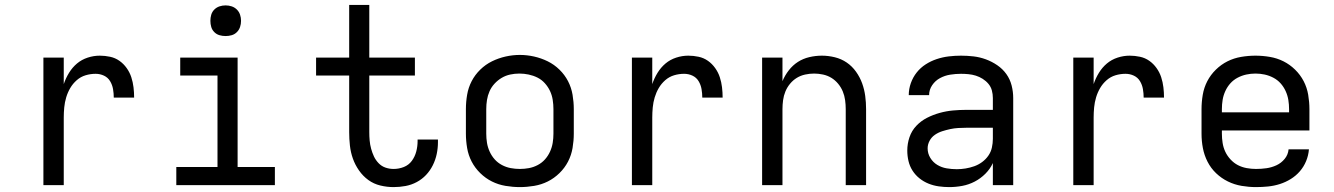

<svg xmlns="http://www.w3.org/2000/svg" viewBox="-20 -755 5440 783"><path d="M157 0V-520H240V-412Q248 -436 261.5 -458Q275 -480 294 -496Q313 -512 337.5 -520Q362 -528 387 -528Q408 -528 429 -523.5Q450 -519 467 -507Q484 -495 496.5 -477.5Q509 -460 515.5 -440Q522 -420 524.5 -399Q527 -378 527 -357H444Q444 -374 441 -391.5Q438 -409 429 -424Q420 -439 404 -446.5Q388 -454 370 -454Q349 -454 329 -448Q309 -442 293 -428Q277 -414 266.5 -396Q256 -378 250 -358Q244 -338 242 -317Q240 -296 240 -276V0Z M699 0V-74H867V-447H715V-520H949V-74H1101V0ZM900 -608Q887 -608 875 -611.5Q863 -615 854 -624Q845 -633 841.5 -645Q838 -657 838 -670Q838 -683 841.5 -695Q845 -707 854 -716Q863 -725 875 -729Q887 -733 900 -733Q913 -733 925 -729Q937 -725 946 -716Q955 -707 959 -695Q963 -683 963 -670Q963 -657 959 -645Q955 -633 946 -624Q937 -615 925 -611.5Q913 -608 900 -608Z M1585 8Q1558 8 1531 1.5Q1504 -5 1482 -21Q1460 -37 1444 -60Q1428 -83 1419 -108.5Q1410 -134 1407 -161.5Q1404 -189 1404 -216V-447H1269V-520H1404V-735H1486V-520H1672V-447H1486V-216Q1486 -199 1487.5 -182Q1489 -165 1493.5 -148.5Q1498 -132 1505 -117Q1512 -102 1524 -89.5Q1536 -77 1552 -71.5Q1568 -66 1585 -66Q1607 -66 1627 -74Q1647 -82 1659.5 -99Q1672 -116 1677.5 -137Q1683 -158 1683 -179Q1683 -181 1683 -182.5Q1683 -184 1683 -186H1766Q1766 -183 1766 -180.5Q1766 -178 1766 -175Q1766 -151 1761 -127Q1756 -103 1745 -81Q1734 -59 1717.5 -41.5Q1701 -24 1679.5 -12.5Q1658 -1 1634 3.5Q1610 8 1585 8Z M2100 8Q2071 8 2041.5 3Q2012 -2 1986 -15Q1960 -28 1938.5 -49Q1917 -70 1903.5 -96Q1890 -122 1885 -151.5Q1880 -181 1880 -210V-310Q1880 -339 1885 -368.5Q1890 -398 1903.5 -424Q1917 -450 1938.5 -471Q1960 -492 1986.5 -505Q2013 -518 2042 -524.5Q2071 -531 2100 -531Q2129 -531 2158 -524.5Q2187 -518 2213.5 -505Q2240 -492 2261.5 -471Q2283 -450 2296.5 -424Q2310 -398 2315 -368.5Q2320 -339 2320 -310V-210Q2320 -181 2315 -151.5Q2310 -122 2296.5 -96Q2283 -70 2261.5 -49Q2240 -28 2214 -15Q2188 -2 2158.5 3Q2129 8 2100 8ZM2100 -66Q2119 -66 2137.5 -69.5Q2156 -73 2173 -82Q2190 -91 2202.5 -105Q2215 -119 2223 -136.5Q2231 -154 2234 -172.5Q2237 -191 2237 -210V-310Q2237 -329 2234 -348Q2231 -367 2223 -384Q2215 -401 2202 -415.5Q2189 -430 2172 -438.5Q2155 -447 2136 -451Q2117 -455 2098 -455Q2079 -455 2060.5 -451Q2042 -447 2026 -437.5Q2010 -428 1997 -414Q1984 -400 1976.5 -383Q1969 -366 1966 -347.5Q1963 -329 1963 -310V-210Q1963 -191 1966 -172.5Q1969 -154 1977 -136.5Q1985 -119 1997.5 -105Q2010 -91 2027 -82Q2044 -73 2062.5 -69.5Q2081 -66 2100 -66Z M2557 0V-520H2640V-412Q2648 -436 2661.5 -458Q2675 -480 2694 -496Q2713 -512 2737.5 -520Q2762 -528 2787 -528Q2808 -528 2829 -523.5Q2850 -519 2867 -507Q2884 -495 2896.5 -477.5Q2909 -460 2915.5 -440Q2922 -420 2924.5 -399Q2927 -378 2927 -357H2844Q2844 -374 2841 -391.5Q2838 -409 2829 -424Q2820 -439 2804 -446.5Q2788 -454 2770 -454Q2749 -454 2729 -448Q2709 -442 2693 -428Q2677 -414 2666.5 -396Q2656 -378 2650 -358Q2644 -338 2642 -317Q2640 -296 2640 -276V0Z M3088 0V-520H3171V-424Q3181 -448 3197 -468.5Q3213 -489 3234 -502.5Q3255 -516 3280.5 -522Q3306 -528 3332 -528Q3358 -528 3384.5 -521.5Q3411 -515 3433 -500Q3455 -485 3471 -462.5Q3487 -440 3496 -415Q3505 -390 3508.5 -363.5Q3512 -337 3512 -310V0H3429V-310Q3429 -328 3426.5 -346.5Q3424 -365 3417 -382Q3410 -399 3398 -413.5Q3386 -428 3370.5 -437.5Q3355 -447 3336.5 -451Q3318 -455 3300 -455Q3282 -455 3263.5 -451Q3245 -447 3229.5 -437.5Q3214 -428 3202 -413.5Q3190 -399 3183 -382Q3176 -365 3173.5 -346.5Q3171 -328 3171 -310V0Z M3851 8Q3830 8 3808.5 5Q3787 2 3767 -6Q3747 -14 3730 -27.5Q3713 -41 3701.5 -59Q3690 -77 3685 -98Q3680 -119 3680 -141Q3680 -169 3689 -195.5Q3698 -222 3717 -242Q3736 -262 3760.5 -274.5Q3785 -287 3812 -294.5Q3839 -302 3866.5 -304.5Q3894 -307 3921 -307H4029V-355Q4029 -371 4025 -386Q4021 -401 4011 -413Q4001 -425 3987.5 -433.5Q3974 -442 3959.5 -446.5Q3945 -451 3929.5 -452.5Q3914 -454 3899 -454Q3877 -454 3855 -450.5Q3833 -447 3813.5 -436.5Q3794 -426 3781.5 -407.5Q3769 -389 3769 -367Q3769 -367 3769 -367Q3769 -367 3769 -367H3686Q3686 -367 3686 -367Q3686 -367 3686 -367Q3686 -392 3694.5 -416Q3703 -440 3718.5 -459.5Q3734 -479 3755 -492.5Q3776 -506 3800 -514Q3824 -522 3849 -525Q3874 -528 3899 -528Q3925 -528 3950.5 -525Q3976 -522 4000.5 -513Q4025 -504 4047 -489Q4069 -474 4084 -453Q4099 -432 4105.5 -406.5Q4112 -381 4112 -355V0H4029V-90Q4018 -66 3998.5 -46.5Q3979 -27 3955 -14.5Q3931 -2 3904.5 3Q3878 8 3851 8ZM3882 -65Q3900 -65 3918 -68Q3936 -71 3953 -77Q3970 -83 3985 -94Q4000 -105 4010.5 -120Q4021 -135 4025 -153Q4029 -171 4029 -189V-234H3921Q3905 -234 3888 -233Q3871 -232 3855 -228.5Q3839 -225 3823 -220Q3807 -215 3793 -205.5Q3779 -196 3771 -181Q3763 -166 3763 -150Q3763 -129 3774 -111Q3785 -93 3802.5 -82.5Q3820 -72 3840.5 -68.5Q3861 -65 3882 -65Z M4357 0V-520H4440V-412Q4448 -436 4461.5 -458Q4475 -480 4494 -496Q4513 -512 4537.5 -520Q4562 -528 4587 -528Q4608 -528 4629 -523.5Q4650 -519 4667 -507Q4684 -495 4696.5 -477.5Q4709 -460 4715.5 -440Q4722 -420 4724.5 -399Q4727 -378 4727 -357H4644Q4644 -374 4641 -391.5Q4638 -409 4629 -424Q4620 -439 4604 -446.5Q4588 -454 4570 -454Q4549 -454 4529 -448Q4509 -442 4493 -428Q4477 -414 4466.5 -396Q4456 -378 4450 -358Q4444 -338 4442 -317Q4440 -296 4440 -276V0Z M5102 8Q5073 8 5043.5 3Q5014 -2 4987.5 -15Q4961 -28 4939.5 -48.5Q4918 -69 4904.5 -95.5Q4891 -122 4885.5 -151Q4880 -180 4880 -210V-310Q4880 -339 4885 -368.5Q4890 -398 4903.5 -424Q4917 -450 4938.5 -471Q4960 -492 4986 -505Q5012 -518 5041.5 -523Q5071 -528 5100 -528Q5129 -528 5158.5 -523Q5188 -518 5214 -505Q5240 -492 5261.5 -471Q5283 -450 5296.5 -424Q5310 -398 5315 -368.5Q5320 -339 5320 -310V-223H4963V-210Q4963 -191 4966 -172Q4969 -153 4977 -136Q4985 -119 4998.5 -104.5Q5012 -90 5028.5 -81.5Q5045 -73 5064 -69.5Q5083 -66 5102 -66Q5124 -66 5145 -69Q5166 -72 5185.5 -81Q5205 -90 5219 -107Q5233 -124 5235 -146H5318Q5316 -121 5306.5 -98Q5297 -75 5281 -56.5Q5265 -38 5244 -25Q5223 -12 5199.5 -4.5Q5176 3 5151.5 5.5Q5127 8 5102 8ZM4963 -297H5237V-310Q5237 -329 5234 -347.5Q5231 -366 5223 -383.5Q5215 -401 5202.5 -415Q5190 -429 5173 -438Q5156 -447 5137.5 -451Q5119 -455 5100 -455Q5081 -455 5062.5 -451Q5044 -447 5027 -438Q5010 -429 4997.5 -415Q4985 -401 4977 -383.5Q4969 -366 4966 -347.5Q4963 -329 4963 -310Z"/></svg>

Font: Bmono
Style: Regular
Weight: 400
Monospace: yes
Designer: Belleve Invis
Foundry: Belleve Invis
Version: Version 11.2.2; ttfautohint (v1.8.2)